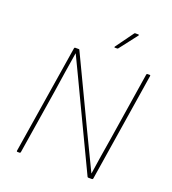

<svg xmlns="http://www.w3.org/2000/svg" viewBox="-150 -957 955 1069"><g transform="rotate(20 327.0 -422.5)"><path d="M77 0Q71 0 72 -6L175 -650Q176 -655 180 -655H201Q204 -655 205 -654Q206 -653 207 -650L400 -245Q426 -192 451.5 -138Q477 -84 504 -29H505Q513 -83 521.5 -137Q530 -191 539 -244L603 -650Q604 -655 609 -655H622Q627 -655 626 -650L524 -5Q522 0 518 0H496Q493 0 491 -3L308 -387Q280 -447 251 -507Q222 -567 194 -626H193Q183 -566 174 -507Q165 -448 156 -388L95 -6Q94 0 89 0ZM387 -731Q385 -731 384.5 -732.5Q384 -734 385 -736L461 -841Q463 -845 467 -845H485Q488 -845 489 -843.5Q490 -842 488 -839L407 -734Q405 -731 400 -731Z"/></g></svg>

Font: Sofia Sans Thin
Style: Italic
Weight: 250
Italic angle: -9°
Version: Version 4.100-B